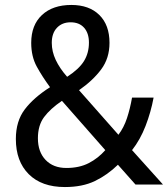

<svg xmlns="http://www.w3.org/2000/svg" viewBox="-20 -745 679 775"><path d="M268 -725Q340 -725 381 -684.5Q422 -644 422 -572Q422 -510 388.5 -465Q355 -420 299 -381L458 -201Q480 -230 492.5 -268Q505 -306 513 -351H600Q589 -292 567.5 -236.5Q546 -181 513 -139L638 0H527L456 -80Q414 -39 363.5 -14.5Q313 10 242 10Q148 10 96 -42Q44 -94 44 -184Q44 -256 80 -303.5Q116 -351 182 -393Q151 -435 128.5 -476Q106 -517 106 -572Q106 -644 149.5 -684.5Q193 -725 268 -725ZM265 -655Q231 -655 210 -633Q189 -611 189 -572Q189 -537 205 -503Q221 -469 251 -435Q299 -466 319 -498.5Q339 -531 339 -573Q339 -611 319.5 -633Q300 -655 265 -655ZM230 -338Q183 -306 158 -272.5Q133 -239 133 -187Q133 -132 164 -99.5Q195 -67 248 -67Q300 -67 338 -86.5Q376 -106 405 -139Z"/></svg>

Font: Noto Sans Gujarati SemiCondensed
Style: Regular
Weight: 400
Width: 4
Designer: Jelle Bosma - Monotype Design Team, Universal Thirst
Foundry: Monotype Imaging Inc.
Version: Version 2.106; ttfautohint (v1.8.4.7-5d5b)